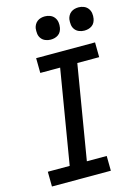

<svg xmlns="http://www.w3.org/2000/svg" viewBox="-139 -1028 789 1102"><g transform="rotate(-15 255.0 -477.0)"><path d="M28 0 27 -88H157L250 -647H132L131 -735H481L482 -647H352L259 -88H377L378 0ZM440 -816Q424 -816 409 -822Q394 -828 384.5 -840.5Q375 -853 373 -869Q371 -885 373 -902Q375 -913 381 -923.5Q387 -934 396.5 -941Q406 -948 417.5 -951Q429 -954 441 -954Q457 -954 472 -948Q487 -942 496.5 -929.5Q506 -917 508.5 -901Q511 -885 508 -868Q506 -857 500.5 -846.5Q495 -836 485 -829Q475 -822 463.5 -819Q452 -816 440 -816ZM240 -816Q224 -816 209 -822Q194 -828 184.5 -840.5Q175 -853 173 -869Q171 -885 173 -902Q175 -913 181 -923.5Q187 -934 196.5 -941Q206 -948 217.5 -951Q229 -954 241 -954Q257 -954 272 -948Q287 -942 296.5 -929.5Q306 -917 308.5 -901Q311 -885 308 -868Q306 -857 300.5 -846.5Q295 -836 285 -829Q275 -822 263.5 -819Q252 -816 240 -816Z"/></g></svg>

Font: Iosevka SS18 Semibold
Style: Italic
Weight: 600
Italic angle: -9°
Monospace: yes
Designer: Belleve Invis
Foundry: Belleve Invis
Version: Version 25.1.1; ttfautohint (v1.8.4)